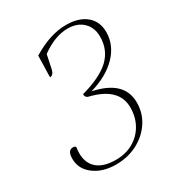

<svg xmlns="http://www.w3.org/2000/svg" viewBox="-161 -760 812 877"><g transform="rotate(-30 245.0 -321.5)"><path d="M420 -187Q420 -131 390.5 -86Q361 -41 310.5 -14.5Q260 12 197 12Q127 12 81.5 -22.5Q36 -57 36 -110Q36 -155 64 -155Q73 -155 79 -149Q76 -133 76 -117Q76 -64 109.5 -35.5Q143 -7 207 -7Q259 -7 298.5 -29.5Q338 -52 360.5 -91.5Q383 -131 383 -182Q383 -286 241 -320Q226 -324 226 -342Q329 -370 377 -415.5Q425 -461 425 -531Q425 -579 395 -608Q365 -637 314 -637Q247 -637 174 -584L159 -512Q153 -485 134 -484L137 -597Q232 -655 316 -655Q383 -655 421.5 -623Q460 -591 460 -535Q460 -467 408.5 -413.5Q357 -360 266 -334Q420 -302 420 -187Z"/></g></svg>

Font: Petrona Thin
Style: Italic
Weight: 100
Italic angle: -9°
Designer: Ringo R. Seeber
Foundry: Ringo R. Seeber
Version: Version 2.001; ttfautohint (v1.8.3)